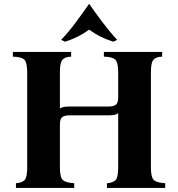

<svg xmlns="http://www.w3.org/2000/svg" viewBox="-20 -919 871 939"><path d="M58 0V-23Q87 -25 100 -38Q113 -51 113 -100V-565Q113 -614 98.5 -627.5Q84 -641 43 -642V-665H328V-642Q299 -641 286 -627.5Q273 -614 273 -565V-388Q281 -394 292.5 -396Q304 -398 320 -398H509Q536 -398 547 -407Q558 -416 558 -443V-565Q558 -614 543.5 -627.5Q529 -641 488 -642V-665H773V-642Q744 -641 731 -627.5Q718 -614 718 -565V-100Q718 -51 733 -38Q748 -25 788 -23V0H503V-23Q532 -25 545 -38Q558 -51 558 -100V-366Q550 -359 538 -357Q526 -355 511 -355H322Q295 -355 284 -346Q273 -337 273 -311V-100Q273 -51 288 -38Q303 -25 343 -23V0ZM534 -715Q467 -736 416 -774Q365 -736 298 -715L279 -724Q317 -764 351 -810Q385 -856 415 -899H417Q447 -856 481.5 -810Q516 -764 553 -724Z"/></svg>

Font: Bona Nova SC
Style: Bold
Weight: 700
Designer: Mateusz Machalski
Foundry: Capitalics
Version: Version 4.001; ttfautohint (v1.8.4.7-5d5b)